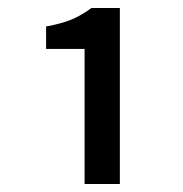

<svg xmlns="http://www.w3.org/2000/svg" viewBox="-20 -896 457 479"><path d="M191 -437V-774H95V-830Q134 -837 159 -847.5Q184 -858 208 -876H279V-437Z"/></svg>

Font: Noto Sans SC Thin Medium
Style: Regular
Weight: 500
Version: Version 2.004-H2;hotconv 1.0.118;makeotfexe 2.5.65603